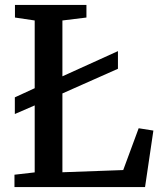

<svg xmlns="http://www.w3.org/2000/svg" viewBox="-20 -763 662 783"><path d="M39 0V-50.5L121.5 -60V-679.5L41 -691.5V-743H332.5V-691.5L234.5 -679.5V-60.5L482.5 -69.5L545.5 -240L605.5 -230.5L571.5 0ZM40.5 -298V-366L154.5 -418.5L207.5 -439.5L461 -554.5V-482.5L206.5 -369.5L154.5 -347.5Z"/></svg>

Font: Merriweather 20pt Medium
Style: Regular
Weight: 500
Version: Version 2.100